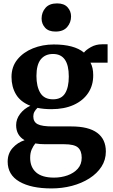

<svg xmlns="http://www.w3.org/2000/svg" viewBox="-20 -816 650 1101"><path d="M275 264.5Q158.5 264.5 91.2 225.5Q24 186.5 24 111Q24 64.5 52.2 32.8Q80.5 1 121 -12Q72.5 -40 72.5 -98.5Q72.5 -133 95.2 -163Q118 -193 154 -209.5Q97 -232 71.5 -275.2Q46 -318.5 46 -374.5Q46 -433.5 79.8 -475Q113.5 -516.5 168.8 -538.8Q224 -561 288.5 -561Q405.5 -561 461.5 -514.5Q473 -530 501.5 -546Q530 -562 565 -562H597V-456.5H499Q514.5 -428 514.5 -385.5Q515 -326.5 485.5 -282.5Q456 -238.5 402 -214.2Q348 -190 275 -190Q230 -190 195 -197.5Q184 -187 177.5 -175.2Q171 -163.5 171 -148.5Q171 -117 195.8 -104Q220.5 -91 280.5 -91H389Q488 -91 537.5 -54.2Q587 -17.5 587 53Q587 101 561.8 140Q536.5 179 492.5 207Q448.5 235 392.5 249.8Q336.5 264.5 275 264.5ZM284 -246.5Q332 -246.5 353.2 -280.8Q374.5 -315 374.5 -377.5Q374.5 -506.5 284 -506.5Q239 -506.5 214 -475.8Q189 -445 189 -380.5Q189 -320 211.2 -283.2Q233.5 -246.5 284 -246.5ZM290 202.5Q330.5 202.5 366.8 189.8Q403 177 425.8 151.8Q448.5 126.5 448.5 88.5Q448.5 49 427.2 30Q406 11 347.5 11H239Q207.5 11 182.5 6.5Q171 20.5 162 40.5Q153 60.5 153 89Q153 142.5 187 172.5Q221 202.5 290 202.5ZM298 -635Q258.5 -635 238.5 -657.2Q218.5 -679.5 218.5 -709.5Q218.5 -745 240.8 -770.8Q263 -796.5 307 -796.5H308Q347.5 -796.5 367.5 -774.2Q387.5 -752 387.5 -722Q387.5 -687 365.2 -661Q343 -635 299 -635Z"/></svg>

Font: Merriweather Text Regular
Style: Bold
Weight: 700
Designer: Eben Sorkin
Foundry: Eben Sorkin
Version: Version 2.100; ttfautohint (v1.7.19-72a1) -l 8 -r 50 -G 200 